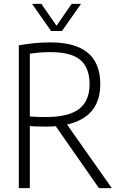

<svg xmlns="http://www.w3.org/2000/svg" viewBox="-20 -965 612 985"><path d="M76.5 0V-732.5Q113 -739 152.2 -743.2Q191.5 -747.5 239 -747.5Q494.5 -747.5 494.5 -533.5Q494.5 -365 324 -326L553.5 0H487.5L266 -317.5Q242 -315.5 215.5 -315.5Q188 -315.5 169.2 -316.2Q150.5 -317 133 -318V0ZM213 -364.5Q331.5 -364.5 385.5 -405.8Q439.5 -447 439.5 -533.5Q439.5 -616.5 392.8 -657Q346 -697.5 240 -697.5Q209 -697.5 184.2 -695.5Q159.5 -693.5 133 -689.5V-367.5Q157 -366 174.5 -365.2Q192 -364.5 213 -364.5ZM242 -806 144.5 -945H192.5L270 -833L347.5 -945H395.5L298 -806Z"/></svg>

Font: Encode Sans Condensed Condensed Light
Style: Regular
Weight: 300
Width: 3
Designer: Multiple Designers
Foundry: Impallari Type
Version: Version 3.000; ttfautohint (v1.8.3) -l 8 -r 50 -G 200 -x 14 